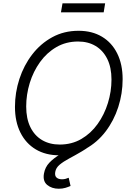

<svg xmlns="http://www.w3.org/2000/svg" viewBox="-20 -922 795 1152"><path d="M335.4 9.8Q254.4 9.8 194.8 -25.6Q135.3 -61 102.5 -126.5Q69.8 -191.9 69.8 -280.8Q69.8 -366.7 96.4 -448.2Q123 -529.8 173.1 -595Q223.1 -660.2 293.5 -698.7Q363.8 -737.3 451.2 -737.3Q532.2 -737.3 591.6 -701.9Q650.9 -666.5 683.3 -601.3Q715.8 -536.1 715.8 -446.8Q715.8 -360.8 689.5 -279.3Q663.1 -197.8 613.3 -132.6Q563.5 -67.4 493.2 -28.8Q422.9 9.8 335.4 9.8ZM338.4 -54.7Q410.6 -54.7 468 -88.1Q525.4 -121.6 565.7 -178Q606 -234.4 627.4 -303.7Q648.9 -373 648.9 -444.8Q648.9 -517.1 623.8 -568.1Q598.6 -619.1 553.7 -646Q508.8 -672.9 448.7 -672.9Q376 -672.9 318.4 -639.4Q260.7 -606 220.2 -549.6Q179.7 -493.2 158.4 -423.8Q137.2 -354.5 137.2 -282.7Q137.2 -210.4 162.1 -159.4Q187 -108.4 232.4 -81.5Q277.8 -54.7 338.4 -54.7ZM332.5 210.4Q291 210.4 263.4 187.7Q235.8 165 243.7 119.6Q250.5 81.1 276.1 54.2Q301.8 27.3 339.8 4.6Q377.9 -18.1 421.9 -42.2Q465.8 -66.4 509.5 -98.4Q553.2 -130.4 590.3 -176.5Q627.4 -222.7 652.3 -288.6Q677.2 -354.5 682.6 -446.8H715.8Q710.9 -348.6 687.5 -277.3Q664.1 -206.1 628.9 -156Q593.8 -106 552.7 -71.8Q511.7 -37.6 470.9 -13.7Q430.2 10.3 395.3 28.8Q360.4 47.4 337.9 66.2Q315.4 85 311.5 109.9Q307.6 132.8 319.3 143.3Q331.1 153.8 352.1 153.8Q363.8 153.8 374 150.9Q384.3 147.9 392.1 144.5L403.3 193.8Q390.1 199.7 372.3 205.1Q354.5 210.4 332.5 210.4ZM610.8 -901.9 602.1 -848.1H345.7L355 -901.9Z"/></svg>

Font: Inter 16pt Light
Style: Italic
Weight: 300
Italic angle: -9.3988°
Version: Version 4.001;git-66647c0bb